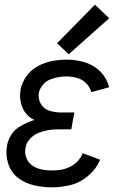

<svg xmlns="http://www.w3.org/2000/svg" viewBox="-20 -793 540 821"><path d="M202 8Q162 8 124 -1Q86 -10 56.5 -33Q27 -56 15 -93.5Q3 -131 10 -170Q14 -193 26.5 -214Q39 -235 59.5 -248.5Q80 -262 102 -271Q114 -276 127 -280Q116 -285 107 -292Q82 -312 72 -343.5Q62 -375 68 -409Q73 -439 93 -467Q113 -495 142.5 -510.5Q172 -526 203 -532Q234 -538 265 -538Q306 -538 344.5 -526Q383 -514 410 -486Q437 -458 447 -420L370 -399Q365 -420 349 -436.5Q333 -453 310.5 -459.5Q288 -466 265 -466Q247 -466 229 -463Q211 -460 193 -452.5Q175 -445 162.5 -429.5Q150 -414 146 -396Q142 -371 154.5 -349Q167 -327 191 -319.5Q215 -312 241 -312H298L288 -258L285 -240H228Q207 -240 186 -236.5Q165 -233 144 -224.5Q123 -216 107.5 -198.5Q92 -181 89 -160Q85 -138 93 -117.5Q101 -97 118.5 -85Q136 -73 157.5 -68.5Q179 -64 202 -64Q302 -64 334 -138L408 -110Q392 -71 357.5 -41.5Q323 -12 282.5 -2Q242 8 202 8ZM274 -561 224 -608 386 -773 447 -715Z"/></svg>

Font: Iosevka SS08
Style: Italic
Weight: 400
Italic angle: -10°
Monospace: yes
Designer: Belleve Invis
Foundry: Belleve Invis
Version: 2.1.0; ttfautohint (v1.8.2)